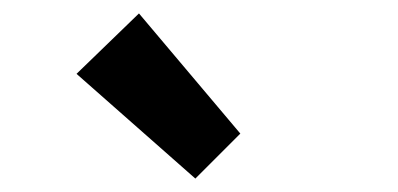

<svg xmlns="http://www.w3.org/2000/svg" viewBox="-20 -839 593 286"><path d="M271 -573 94 -729 187 -819 338 -640Z"/></svg>

Font: Assistant
Style: Bold
Weight: 700
Designer: Hebrew By Ben Nathan, Latin by Paul Hunt
Version: Version 3.000